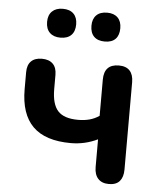

<svg xmlns="http://www.w3.org/2000/svg" viewBox="-52 -761 678 815"><g transform="rotate(5 287.0 -354.0)"><path d="M442 8Q412 8 396 -9.5Q380 -27 380 -59V-177Q353 -164 324.5 -157.5Q296 -151 266 -151Q157 -151 104 -203.5Q51 -256 51 -362V-434Q51 -465 67 -481Q83 -497 113 -497Q143 -497 159.5 -481Q176 -465 176 -434V-373Q176 -309 202 -280.5Q228 -252 288 -252Q315 -252 337 -258Q359 -264 378 -277V-431Q378 -497 441 -497Q472 -497 487.5 -480Q503 -463 503 -431V-59Q503 -27 488 -9.5Q473 8 442 8ZM372 -593Q342 -593 326 -609Q310 -625 310 -655Q310 -684 326 -700Q342 -716 372 -716Q401 -716 417 -700Q433 -684 433 -655Q433 -625 417.5 -609Q402 -593 372 -593ZM183 -593Q154 -593 137.5 -609Q121 -625 121 -655Q121 -684 137.5 -700Q154 -716 183 -716Q213 -716 229 -700Q245 -684 245 -655Q245 -625 229 -609Q213 -593 183 -593Z"/></g></svg>

Font: Nunito
Style: Bold
Weight: 700
Designer: Vernon Adams
Foundry: Vernon Adams
Version: Version 3.602